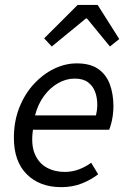

<svg xmlns="http://www.w3.org/2000/svg" viewBox="-20 -760 521 792"><path d="M232.6 12Q143.8 12 90.5 -41.1Q37.3 -94.1 37.3 -191.4Q37.3 -260 59.8 -316.5Q82.3 -373 120 -413.8Q157.6 -454.6 203.6 -476.6Q249.5 -498.6 296.7 -498.6Q352 -498.6 385.1 -475.6Q418.1 -452.5 433 -412.4Q447.9 -372.2 447.9 -322Q447.9 -302.3 445.2 -283.2Q442.5 -264.1 438.3 -248.9Q434 -233.6 430.4 -224.8H116Q107.2 -163.8 123.4 -125.3Q139.7 -86.8 172.6 -68.8Q205.4 -50.8 246.9 -50.8Q278.1 -50.8 306.1 -61.5Q334 -72.1 356.1 -88.7L384.9 -41.2Q356 -18.4 317.5 -3.2Q279 12 232.6 12ZM124.5 -283.9H375.9Q378.3 -294.7 379.8 -305.5Q381.3 -316.3 381.3 -328.6Q381.3 -356.5 372.5 -380.7Q363.6 -405 343.3 -420.4Q323 -435.8 288 -435.8Q252.8 -435.8 219.7 -417Q186.6 -398.3 161.4 -364.1Q136.3 -329.9 124.5 -283.9ZM193.5 -568.1 162.2 -601.8 300.3 -739.7H382.8L471.9 -599L433.5 -568.1L338.6 -683.9H334.6Z"/></svg>

Font: Source Sans Variable
Style: Italic
Weight: 200
Italic angle: -11°
Designer: Paul D. Hunt
Foundry: Adobe Systems Incorporated
Version: Version 3.006;hotconv 1.0.111;makeotfexe 2.5.65597